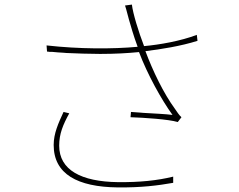

<svg xmlns="http://www.w3.org/2000/svg" viewBox="-20 -794 1040 837"><path d="M771 -283C759 -294 753 -305 743 -319C693 -387 646 -485 614 -571C680 -579 769 -593 841 -616L838 -642C767 -615 675 -599 608 -593C584 -655 559 -737 555 -774L525 -770C532 -750 536 -729 542 -709C550 -682 561 -641 580 -590C471 -580 325 -580 183 -596L185 -569C188 -569 192 -569 195 -568H206C223 -566 241 -565 258 -564L269 -563C317 -561 365 -559 412 -559H422C480 -559 535 -562 586 -567C622 -471 684 -359 732 -293C702 -297 653 -299 604 -302L593 -303C579 -304 565 -305 551 -306L549 -283C608 -281 715 -274 755 -262L771 -283ZM735 3V-24C666 -7 588 1 494 0C334 -2 238 -53 238 -159C238 -211 255 -251 282 -300L257 -306C234 -256 214 -212 214 -162C214 -35 318 21 493 23C595 24 667 15 735 3Z"/></svg>

Font: Glow Sans SC Normal Thin
Style: Regular
Weight: 100
Designer: Ryoko NISHIZUKA (kana, bopomofo & ideographs); Paul D. Hunt (Latin, Greek & Cyrillic); Sandoll Communications, Soo-young
Version: Version 0.93